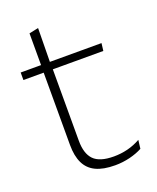

<svg xmlns="http://www.w3.org/2000/svg" viewBox="-121 -695 639 779"><g transform="rotate(-20 198.0 -306.0)"><path d="M242 9.5Q190.5 9.5 158.8 -5.8Q127 -21 112 -52.2Q97 -83.5 97 -130.5V-459H136.5V-134.5Q136.5 -79 162.2 -52.5Q188 -26 249 -26Q279.5 -26 308.8 -33.2Q338 -40.5 364.5 -55.5L360 -18.5Q337 -6 305.8 1.8Q274.5 9.5 242 9.5ZM354.5 -443H9.5V-475.5H358.5ZM135.5 -469.5H97.5V-612.5L137.5 -621Z"/></g></svg>

Font: Anek Kannada ExtraLight
Style: Regular
Weight: 250
Version: Version 1.003